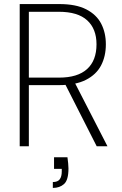

<svg xmlns="http://www.w3.org/2000/svg" viewBox="-20 -720 601 945"><path d="M77 0V-700H272Q354 -700 404.5 -674Q455 -648 478 -603.5Q501 -559 501 -502Q501 -443 477.5 -398Q454 -353 403 -327Q352 -301 270 -301H122V0ZM456 0 294 -319H345L509 0ZM122 -338H271Q362 -338 408.5 -380Q455 -422 455 -502Q455 -578 409 -620Q363 -662 270 -662H122ZM240 205V176Q264 176 274 162.5Q284 149 284 124V111H246V54H312Q314 69 315.5 83.5Q317 98 317 109Q317 166 295.5 185.5Q274 205 240 205Z"/></svg>

Font: DM Sans 17pt ExtraLight
Style: Regular
Weight: 250
Version: Version 4.004;gftools[0.9.30]